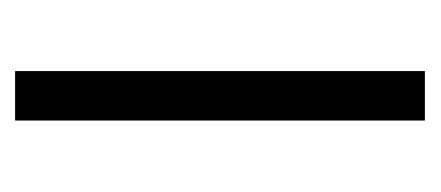

<svg xmlns="http://www.w3.org/2000/svg" viewBox="-180 -388 569 248"><g transform="rotate(90 104.0 -264.5)"><path d="M72.3 0V-529.3H136.2V0Z"/></g></svg>

Font: Inter 24pt Light
Style: Regular
Weight: 300
Designer: Rasmus Andersson
Foundry: rsms
Version: Version 4.001;git-66647c0bb